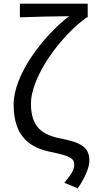

<svg xmlns="http://www.w3.org/2000/svg" viewBox="-20 -816 513 1042"><path d="M402 206C446 142 465 89 465 56C465 -20 415 -43 311 -64C211 -83 148 -125 148 -253C148 -404 313 -624 451 -722H456V-796H88V-722C160 -725 291 -728 355 -728C219 -624 54 -415 54 -248C54 -69 149 -12 258 9C361 30 383 44 383 77C383 106 368 129 329 176Z"/></svg>

Font: Spoqa Han Sans Neo Regular
Style: Regular
Weight: 400
Designer: [Spoqa Han Sans Neo] Dong-huui Kim  Younghwa Kang  Yujin Lee  [Noto Sans] Ryoko NISHIZUKA  (kana & ideographs); Paul D. 
Foundry: Spoqa (http://www.spoqa-han-sans.com)
Version: Version 1.000